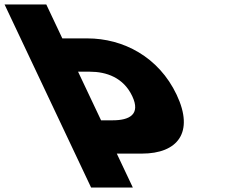

<svg xmlns="http://www.w3.org/2000/svg" viewBox="-340 -845 1084 865"><path d="M-131.5 -825H-319.5L70.5 0H258.5L186.2 -153H299.2C460.2 -153 536.3 -248 455.9 -418C375.1 -589 214.8 -672 53.8 -672H-59.2ZM115.3 -303 11.7 -522H64.7C138.7 -522 216 -496 255.7 -412C295 -329 242.3 -303 168.3 -303Z"/></svg>

Font: Hussar
Style: BdOpOblFive
Weight: 700
Foundry: Cannot Into Space Fonts
Version: Version 2.00